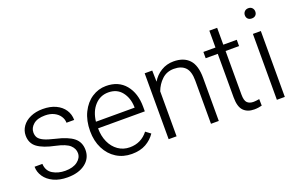

<svg xmlns="http://www.w3.org/2000/svg" viewBox="-88 -1069 2222 1432"><g transform="rotate(-20 1023.0 -352.5)"><path d="M242 -242Q149 -261 103.5 -294.5Q58 -328 58 -390Q58 -429 81 -462Q104 -495 146.5 -514Q189 -533 244 -533Q304 -533 347.5 -512.5Q391 -492 414.5 -456.5Q438 -421 438 -376H377Q377 -403 361 -427.5Q345 -452 315 -467Q285 -482 244 -482Q183 -482 151.5 -455Q120 -428 120 -392Q120 -367 131 -350Q142 -333 171.5 -319Q201 -305 257 -292Q354 -270 397.5 -234.5Q441 -199 441 -137Q441 -71 388 -30.5Q335 10 247 10Q183 10 136.5 -12Q90 -34 65.5 -70.5Q41 -107 41 -149H103Q106 -93 148.5 -67.5Q191 -42 247 -42Q309 -42 344.5 -69Q380 -96 380 -134Q380 -170 350.5 -197.5Q321 -225 242 -242Z M521 -256Q521 -340 552 -403Q583 -466 634.5 -499.5Q686 -533 746 -533Q845 -533 900 -466.5Q955 -400 955 -292V-256H584Q584 -195 606 -146.5Q628 -98 668 -70Q708 -42 760 -42Q850 -42 905 -113L944 -84Q916 -42 870 -16Q824 10 757 10Q689 10 635.5 -23.5Q582 -57 551.5 -117.5Q521 -178 521 -256ZM586 -308H893V-314Q891 -385 853 -433.5Q815 -482 746 -482Q682 -482 638.5 -434.5Q595 -387 586 -308Z M1051 -523H1111L1113 -434Q1139 -479 1183.5 -506Q1228 -533 1282 -533Q1363 -533 1406 -487Q1449 -441 1449 -341V0H1387V-342Q1387 -416 1356 -448Q1325 -480 1266 -480Q1209 -480 1170.5 -443.5Q1132 -407 1114 -357V0H1051Z M1742 -45Q1758 -45 1788 -50L1789 2Q1779 5 1762 7.5Q1745 10 1728 10Q1674 10 1643.5 -21.5Q1613 -53 1613 -127V-473H1517V-523H1613V-657H1675V-523H1782V-473H1675V-127Q1675 -79 1692.5 -62Q1710 -45 1742 -45Z M1943 -715Q1962 -715 1973 -703Q1984 -691 1984 -674Q1984 -656 1973 -645Q1962 -634 1943 -634Q1923 -634 1912 -645Q1901 -656 1901 -674Q1901 -691 1912.5 -703Q1924 -715 1943 -715ZM1910 -523H1973V0H1910Z"/></g></svg>

Font: Freesentation 3 Light
Style: Regular
Weight: 300
Designer: glyphs from Roboto by Christian Robertson / Hangul glyphs from Noto Sans CJK(Source Han Sans) by Jang Soo-young and Kang
Foundry: PT&
Version: Version 2.001